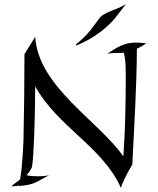

<svg xmlns="http://www.w3.org/2000/svg" viewBox="-20 -928 792 965"><path d="M141 -90C150 -143 156 -325 157 -494C267 -293 499 -187 588 17V15C591 6 606 -37 645 -101C654 -292 667 -485 668 -683C683 -690 698 -699 716 -710C694 -713 675 -714 660 -714C606 -714 566 -690 517 -656C531 -662 553 -662 576 -662C585 -662 594 -662 602 -663C609 -640 612 -610 612 -550C612 -417 610 -282 600 -142C474 -322 172 -492 157 -743L103 -656C103 -512 101 -369 98 -222C98 -222 93 -90 81 -26L36 8C46 8 56 8 65 7L74 -1C72 3 70 6 68 7C157 3 166 -18 227 -47C223 -46 201 -42 169 -42C153 -42 133 -43 114 -47C138 -77 141 -90 141 -90ZM68 7H65V8C66 8 67 8 68 7ZM613 -908C565 -876 514 -872 483 -841C442 -786 428 -759 362 -705C361 -704 362 -699 362 -699C362 -699 468 -736 549 -826C567 -846 613 -908 613 -908Z"/></svg>

Font: Quintessential
Style: Regular
Weight: 400
Designer: Astigmatic (AOETI)
Foundry: Astigmatic (AOETI)
Version: Version 1.000